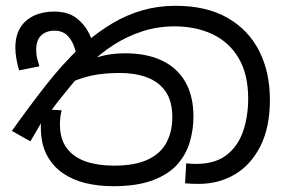

<svg xmlns="http://www.w3.org/2000/svg" viewBox="-20 -632 988 663"><path d="M370 11Q321 11 276.5 0.5Q232 -10 197 -34Q162 -58 141.5 -97Q121 -136 121 -193Q121 -204 122.5 -220.5Q124 -237 130 -255L193 -251Q190 -241 188.5 -228.5Q187 -216 187 -202Q187 -152 210.5 -120.5Q234 -89 276 -74.5Q318 -60 373 -60Q446 -60 490.5 -81Q535 -102 555 -140Q575 -178 575 -227Q575 -283 551.5 -316.5Q528 -350 487 -365Q446 -380 395 -380Q336 -380 294 -370.5Q252 -361 202 -338L289 -424Q302 -430 320 -435.5Q338 -441 361 -444.5Q384 -448 412 -448Q486 -448 539 -423Q592 -398 620 -349Q648 -300 648 -229Q648 -185 635.5 -142Q623 -99 592.5 -64.5Q562 -30 507.5 -9.5Q453 11 370 11ZM666 3Q653 3 641.5 2.5Q630 2 619 1L623 -68Q629 -67 640 -66.5Q651 -66 657 -66Q722 -66 761.5 -96Q801 -126 819 -177.5Q837 -229 837 -292Q837 -375 804.5 -430.5Q772 -486 714.5 -513.5Q657 -541 582 -541Q524 -541 470.5 -523.5Q417 -506 370 -475.5Q323 -445 284 -405L271 -391Q245 -361 223 -334.5Q201 -308 181.5 -283Q162 -258 142 -230L130 -221L85 -144L21 -180Q80 -263 137.5 -336.5Q195 -410 256 -468L274 -483Q320 -523 369 -552Q418 -581 472 -596.5Q526 -612 586 -612Q692 -612 764.5 -571Q837 -530 874.5 -457Q912 -384 912 -287Q912 -192 879 -127Q846 -62 790.5 -29.5Q735 3 666 3ZM167 -592Q216 -592 246 -568Q276 -544 291.5 -508Q307 -472 310 -434L252 -398Q248 -432 239.5 -461Q231 -490 214 -508Q197 -526 168 -526Q140 -526 122.5 -510Q105 -494 105 -459Q105 -443 108.5 -429.5Q112 -416 116 -403L46 -389Q40 -409 36.5 -429.5Q33 -450 33 -467Q33 -508 49.5 -535.5Q66 -563 96.5 -577.5Q127 -592 167 -592Z"/></svg>

Font: usinhala25
Style: Book
Weight: 400
Designer: Jelle Bosma - Monotype Design Team
Foundry: Monotype Imaging Inc.
Version: Version 2.003